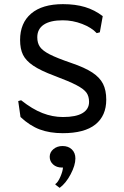

<svg xmlns="http://www.w3.org/2000/svg" viewBox="-20 -633 601 927"><path d="M79 -68 68 -145 82 -149Q136 -106 185 -87Q234 -68 284 -68Q347 -68 378.5 -87Q410 -106 410 -141Q410 -168 397.5 -185.5Q385 -203 350 -221.5Q315 -240 243 -267Q176 -292 140.5 -316Q105 -340 91 -368.5Q77 -397 77 -440Q77 -522 130.5 -567.5Q184 -613 284 -613Q344 -613 390.5 -599Q437 -585 476 -555L462 -477L447 -473Q422 -500 376.5 -517.5Q331 -535 283 -535Q223 -535 191.5 -514Q160 -493 160 -453Q160 -425 173 -406.5Q186 -388 220 -370.5Q254 -353 324 -329Q389 -307 425.5 -283Q462 -259 477.5 -228Q493 -197 493 -152Q493 -74 440.5 -32Q388 10 283 10Q220 10 172 -8Q124 -26 79 -68ZM344 132Q344 165 321 208.5Q298 252 268 274L247 258L248 255Q260 247 271.5 220.5Q283 194 284 176H279Q253 176 236.5 161Q220 146 220 124Q220 102 238 87Q256 72 282 72Q310 72 327 88.5Q344 105 344 132Z"/></svg>

Font: Farro Light
Style: Regular
Weight: 300
Designer: Aceler Chua
Foundry: Grayscale Limited
Version: Version 1.101